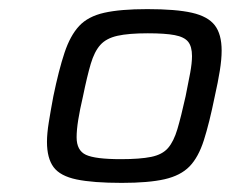

<svg xmlns="http://www.w3.org/2000/svg" viewBox="-20 -715 506 421"><path d="M247 -314Q184 -314 148 -321.5Q112 -329 97.5 -348.5Q83 -368 83 -404Q83 -422 87 -447Q91 -472 97 -504Q109 -562 121.5 -599.5Q134 -637 153.5 -658Q173 -679 208.5 -687Q244 -695 303 -695Q366 -695 401 -687Q436 -679 451 -659.5Q466 -640 466 -604Q466 -585 462 -560Q458 -535 451 -504Q439 -445 427 -407.5Q415 -370 395.5 -350Q376 -330 341 -322Q306 -314 247 -314ZM245 -366Q287 -366 311.5 -371Q336 -376 348.5 -390.5Q361 -405 369 -432Q377 -459 387 -504Q393 -533 397 -555Q401 -577 401 -592Q401 -613 392.5 -623.5Q384 -634 363 -638Q342 -642 304 -642Q262 -642 237.5 -636.5Q213 -631 200 -616.5Q187 -602 179 -575Q171 -548 162 -504Q155 -474 151.5 -452Q148 -430 148 -414Q148 -385 168.5 -375.5Q189 -366 245 -366Z"/></svg>

Font: Saira SemiExpanded
Style: Italic
Weight: 400
Width: 6
Italic angle: -12°
Designer: Hector Gatti with collaboration of the Omnibus-Type team
Foundry: Omnibus-Type
Version: Version 1.101